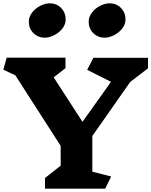

<svg xmlns="http://www.w3.org/2000/svg" viewBox="-28 -1133 908 1152"><path d="M145 -1003Q145 -1032 164.5 -1057.5Q184 -1083 213.5 -1098Q243 -1113 270 -1113Q312 -1113 339 -1085Q366 -1057 366 -1016Q366 -987 346.5 -962Q327 -937 297.5 -922Q268 -907 241 -907Q200 -907 172.5 -934.5Q145 -962 145 -1003ZM504 -1003Q504 -1032 523.5 -1057.5Q543 -1083 572.5 -1098Q602 -1113 629 -1113Q671 -1113 698 -1085Q725 -1057 725 -1016Q725 -987 705.5 -962Q686 -937 656.5 -922Q627 -907 600 -907Q559 -907 531.5 -934.5Q504 -962 504 -1003ZM526 -103 639 -74 603 -1H242V-65L336 -139V-258L64 -681L-8 -715L12 -787H365V-724L294 -669L467 -402L638 -642L495 -714L532 -786H860V-723L753 -641L526 -317Z"/></svg>

Font: Inknut Antiqua ExtraBold
Style: Regular
Weight: 800
Designer: Claus Eggers Sørensen
Foundry: Claus Eggers Sørensen
Version: Version 1.003; ttfautohint (v1.8.2) -l 8 -r 50 -G 200 -x 14 